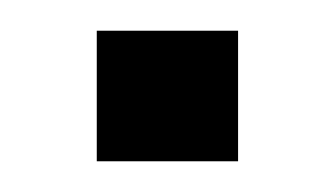

<svg xmlns="http://www.w3.org/2000/svg" viewBox="-20 -347 219 125"><path d="M43 -242V-327H135V-242Z"/></svg>

Font: Kanit
Style: Regular
Weight: 400
Designer: Katatrad Team
Foundry: CadsonDemak
Version: Version 2.000; ttfautohint (v1.8.3)